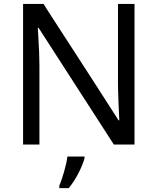

<svg xmlns="http://www.w3.org/2000/svg" viewBox="-20 -734 800 975"><path d="M663.1 -713.9H579.1V-311C579.1 -289.6 580.1 -254.9 582 -207C584 -158.7 585.4 -130.9 585.9 -123H582L457.5 -316.9L223.1 -679.2L201.2 -713.9H97.2V0H180.2V-398.9C180.2 -442.4 178.2 -494.1 174.3 -553.2L171.9 -592.8H175.8L558.1 0H663.1ZM281.2 221.2H329.1C345.7 201.7 361.8 176.8 377.9 146.5C393.6 115.7 403.8 90.3 409.2 69.8V61H322.3C319.8 82.5 314 108.4 305.2 138.7C296.4 168.9 288.6 192.4 281.2 209Z"/></svg>

Font: Noto Reveo Sans
Style: Regular
Weight: 400
Designer: Monotype Design team
Foundry: Monotype Imaging Inc.
Version: Version 1.04